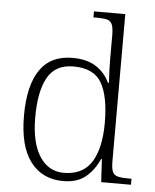

<svg xmlns="http://www.w3.org/2000/svg" viewBox="-54 -806 693 861"><g transform="rotate(5 292.5 -375.0)"><path d="M262 10Q168 10 115 -60Q62 -130 62 -267Q62 -403 110.5 -473.5Q159 -544 257 -544Q321 -544 362 -518Q403 -492 424 -447H429Q427 -473 426 -501Q425 -529 425 -551V-658Q425 -693 418.5 -708.5Q412 -724 396.5 -728.5Q381 -733 353 -733H334V-760H475V-99Q475 -66 481.5 -51Q488 -36 505 -31.5Q522 -27 554 -27H567V0H433L427 -104H424Q402 -54 364 -22Q326 10 262 10ZM264 -27Q349 -28 387.5 -90.5Q426 -153 426 -266Q426 -384 391.5 -445Q357 -506 264 -506Q183 -506 148 -443.5Q113 -381 113 -265Q113 -149 153.5 -87.5Q194 -26 264 -27Z"/></g></svg>

Font: Noto Serif Tibetan ExtraLight
Style: Regular
Weight: 200
Designer: Monotype Design Team
Foundry: Monotype Imaging Inc.
Version: Version 2.103; ttfautohint (v1.8.4.7-5d5b)